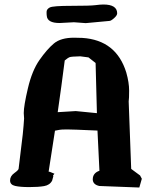

<svg xmlns="http://www.w3.org/2000/svg" viewBox="-20 -837 677 856"><path d="M245.6 -734.4Q190.9 -734.4 188.5 -766.6Q187.5 -772.5 187.7 -784.4Q188 -796.4 201.9 -803.7Q215.8 -811 299.3 -811Q382.8 -811 405 -814Q427.2 -816.9 440.9 -816.9Q502 -816.9 502.4 -777.8Q502.4 -768.1 488.5 -755.9Q474.6 -743.7 467.8 -743.7L362.3 -733.9L309.6 -737.8L246.1 -734.4ZM393.6 -37.6Q393.6 -65.4 423.3 -75.7Q418.5 -165.5 414.6 -254.9Q384.8 -255.9 322.8 -258.8Q300.3 -259.8 284.2 -259.8Q278.8 -259.8 274.4 -259.8Q253.9 -259.8 246.1 -258.3Q231.4 -255.4 225.1 -254.4Q211.4 -163.1 196.8 -71.8Q198.7 -71.3 202.6 -70.8L222.7 -62.5L216.3 -54.2L217.8 -51.3L212.4 -31.7Q202.1 -11.7 176.5 -7.3Q150.9 -2.9 110.4 -2.9Q69.8 -2.9 47.4 -8.1Q24.9 -13.2 24.9 -32.5Q24.9 -51.8 43.9 -65.4Q63 -79.1 63 -85L81.5 -238.3Q85.9 -281.7 87.4 -308.6L85.9 -333Q85.9 -365.2 104.5 -443.8Q123 -522.5 156.2 -569.8Q189.5 -617.2 220.2 -643.1Q251 -668.9 310.1 -668.9Q324.7 -668.9 347.2 -668Q498.5 -658.2 543 -513.7Q555.7 -469.2 555.7 -432.9Q555.7 -396.5 553.7 -384.8L564.9 -84L604.5 -54.7L612.3 -40L601.1 -1L422.9 -7.8Q395.5 -13.7 393.6 -35.2ZM337.9 -585.9Q296.9 -585 290 -582Q282.2 -578.6 275.9 -573Q269.5 -567.4 268.6 -567.4Q253.9 -451.7 237.3 -336.9L317.9 -341.8Q365.2 -336.9 412.1 -332.5Q408.7 -444.3 406.2 -556.2L374.5 -581.1Z"/></svg>

Font: Drukaatie burti
Style: Bold
Weight: 700
Version: Version 0.14